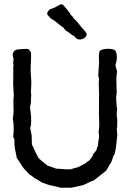

<svg xmlns="http://www.w3.org/2000/svg" viewBox="-20 -881 630 903"><path d="M286 -847Q288 -845 293 -839.5Q298 -834 300 -830Q311 -817 313 -811Q324 -802 327 -794Q332 -790 337 -784.5Q342 -779 348 -772Q354 -765 357 -761Q360 -756 370.5 -745Q381 -734 385 -726Q386 -726 386.5 -724.5Q387 -723 388 -723Q388 -709 375 -701Q362 -693 347 -696Q343 -697 339.5 -700Q336 -703 332.5 -707Q329 -711 327 -713Q319 -715 308.5 -724.5Q298 -734 291 -735Q290 -738 285.5 -742Q281 -746 280 -750Q271 -755 251.5 -771.5Q232 -788 218 -794Q217 -798 210 -804Q203 -810 202 -816Q202 -821 204 -825Q206 -829 210 -832.5Q214 -836 215 -838Q224 -839 240 -847Q265 -862 269 -861Q276 -861 286 -847ZM315 2H264Q256 -1 240.5 -4.5Q225 -8 220 -9Q211 -10 197.5 -15.5Q184 -21 178 -22Q158 -36 146 -41Q123 -59 118 -61Q115 -65 103 -77Q91 -89 86 -97Q62 -135 59 -138Q58 -146 54 -163.5Q50 -181 48.5 -195Q47 -209 48 -222Q48 -226 45 -231.5Q42 -237 42 -239Q48 -281 40 -326Q45 -343 43.5 -378Q42 -413 45 -430Q45 -431 42 -485Q42 -498 42.5 -525Q43 -552 42 -566L44 -572Q42 -582 42 -588Q42 -591 43 -595.5Q44 -600 44 -602Q44 -604 41.5 -613Q39 -622 40 -627Q40 -629 40.5 -630.5Q41 -632 42.5 -634Q44 -636 45 -637Q46 -638 47 -640.5Q48 -643 50 -644Q58 -651 113 -651Q124 -640 126 -632V-603Q124 -569 124 -545L127 -503Q128 -495 127 -480Q126 -465 126 -460Q125 -454 126 -443.5Q127 -433 127 -430Q127 -428 126 -423.5Q125 -419 126 -416Q126 -390 121 -381Q121 -378 123.5 -357.5Q126 -337 126.5 -328Q127 -319 126.5 -304Q126 -289 122 -279Q123 -275 125.5 -262.5Q128 -250 129 -243Q130 -229 130 -202Q154 -148 162 -137Q172 -126 204 -102Q211 -100 244 -88Q299 -83 312 -85Q318 -87 332 -90.5Q346 -94 352 -97Q357 -99 366 -104.5Q375 -110 381 -112Q385 -118 401 -127Q403 -131 409.5 -138.5Q416 -146 417 -153Q419 -158 425.5 -165Q432 -172 434 -176Q436 -189 441 -194Q440 -202 443 -217.5Q446 -233 446 -239Q446 -243 445 -250.5Q444 -258 444 -261Q444 -266 445.5 -275.5Q447 -285 447 -290Q447 -296 446.5 -307Q446 -318 446 -323Q445 -343 445.5 -384Q446 -425 446 -444Q443 -490 446 -509Q445 -512 444 -518.5Q443 -525 442 -528L446 -586Q446 -591 445.5 -600.5Q445 -610 445 -616Q445 -622 446 -629.5Q447 -637 450 -643Q464 -651 487.5 -651.5Q511 -652 523 -643Q536 -615 523 -574Q524 -567 527 -557.5Q530 -548 531 -544Q528 -531 527.5 -514.5Q527 -498 528 -476Q529 -454 529 -447Q528 -442 526 -421Q527 -415 527.5 -396.5Q528 -378 531 -370Q527 -342 531 -323Q530 -321 531 -320Q532 -319 532 -318Q531 -313 531.5 -297.5Q532 -282 529 -277Q530 -274 530 -263.5Q530 -253 532 -250Q525 -172 518 -154Q513 -149 509 -134.5Q505 -120 501 -115Q500 -113 490 -97Q489 -93 485 -88Q481 -83 480 -79Q468 -70 446.5 -52.5Q425 -35 422 -33Q411 -30 394.5 -21.5Q378 -13 373 -11Q363 -8 343 -4Q323 0 315 2Z"/></svg>

Font: FuturaRenner
Style: Regular
Weight: 400
Designer: BSozoo
Foundry: BSozoo
Version: Version 1.001;PS 001.001;hotconv 1.0.70;makeotf.lib2.5.58329